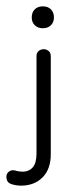

<svg xmlns="http://www.w3.org/2000/svg" viewBox="-55 -445 225 605"><path d="M11 140Q4 140 -5.5 138.5Q-15 137 -22 134Q-31 130 -33.5 121.5Q-36 113 -34 106Q-32 99 -25 94.5Q-18 90 -8 92Q-2 94 4.5 95Q11 96 16 96Q36 96 48 82.5Q60 69 60 39V-268Q60 -279 67 -284.5Q74 -290 83 -290Q91 -290 98 -284.5Q105 -279 105 -268V41Q105 88 79 114Q53 140 11 140ZM80 -356Q64 -356 54.5 -365.5Q45 -375 45 -390Q45 -406 54.5 -415.5Q64 -425 80 -425Q96 -425 105.5 -415.5Q115 -406 115 -390Q115 -375 105.5 -365.5Q96 -356 80 -356Z"/></svg>

Font: Dongle Light
Style: Regular
Weight: 300
Designer: Yanghee Ryu
Foundry: Yanghee Ryu
Version: Version 2.000